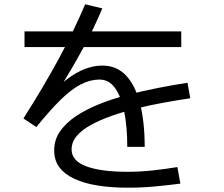

<svg xmlns="http://www.w3.org/2000/svg" viewBox="-20 -829 1040 893"><path d="M94 -610V-683H823V-610ZM653 -146H572Q572 -238 558 -308.5Q544 -379 515.5 -419Q487 -459 443 -459Q400 -459 356 -436.5Q312 -414 262.5 -365.5Q213 -317 149 -238L89 -278Q183 -426 253.5 -556Q324 -686 376 -809L456 -790Q416 -695 366 -603.5Q316 -512 261.5 -424.5Q207 -337 152 -251L111 -274Q210 -399 293 -461.5Q376 -524 456 -524Q523 -524 566.5 -477.5Q610 -431 631.5 -346Q653 -261 653 -146ZM805 -52 819 25Q767 32 703.5 38Q640 44 576 44Q498 44 435 34Q372 24 326.5 3Q281 -18 256.5 -50.5Q232 -83 232 -129Q232 -179 259.5 -218.5Q287 -258 334.5 -289.5Q382 -321 443.5 -345.5Q505 -370 574.5 -388Q644 -406 715 -420Q786 -434 852 -444L865 -372Q805 -363 741 -351.5Q677 -340 615 -324.5Q553 -309 499 -290Q445 -271 403 -248Q361 -225 337 -196.5Q313 -168 313 -134Q313 -81 381 -55.5Q449 -30 573 -30Q632 -30 692 -36.5Q752 -43 805 -52Z"/></svg>

Font: Murecho Thin
Style: Regular
Weight: 400
Version: Version 1.010